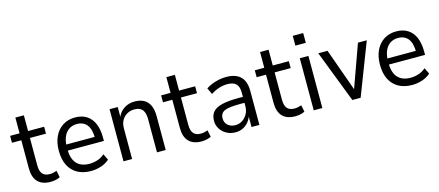

<svg xmlns="http://www.w3.org/2000/svg" viewBox="-50 -1219 3992 1744"><g transform="rotate(-15 1945.5 -347.0)"><path d="M262 9Q182 9 141.5 -34Q101 -77 101 -160V-425H13V-490H102V-638H182V-490H333V-425H182V-168Q182 -112 204.5 -86.5Q227 -61 273 -61Q291 -61 307 -65Q323 -69 338 -74L351 -11Q336 -2 311 3.5Q286 9 262 9Z M642 9Q569 9 516 -20Q463 -49 434 -105.5Q405 -162 405 -244Q405 -321 432 -378Q459 -435 508.5 -467Q558 -499 625 -499Q689 -499 733.5 -470.5Q778 -442 801 -388Q824 -334 824 -257V-225H467V-282H770L753 -265Q753 -353 720.5 -395Q688 -437 625 -437Q582 -437 550.5 -415.5Q519 -394 501.5 -353.5Q484 -313 484 -254V-241Q484 -178 502.5 -138Q521 -98 557 -78Q593 -58 644 -58Q681 -58 718.5 -69.5Q756 -81 788 -109L816 -51Q782 -21 736 -6Q690 9 642 9Z M948 0V-490H1025V-389H1021Q1040 -440 1083.5 -469.5Q1127 -499 1185 -499Q1236 -499 1272 -479.5Q1308 -460 1326.5 -419.5Q1345 -379 1345 -316V0H1263V-311Q1263 -352 1252.5 -378.5Q1242 -405 1220 -417.5Q1198 -430 1164 -430Q1126 -430 1095 -412.5Q1064 -395 1046.5 -363.5Q1029 -332 1029 -291V0Z M1682 9Q1602 9 1561.5 -34Q1521 -77 1521 -160V-425H1433V-490H1522V-638H1602V-490H1753V-425H1602V-168Q1602 -112 1624.5 -86.5Q1647 -61 1693 -61Q1711 -61 1727 -65Q1743 -69 1758 -74L1771 -11Q1756 -2 1731 3.5Q1706 9 1682 9Z M2001 9Q1954 9 1917 -11.5Q1880 -32 1858.5 -66Q1837 -100 1837 -140Q1837 -194 1864.5 -225.5Q1892 -257 1951 -271Q2010 -285 2104 -285H2160V-229H2110Q2057 -229 2020 -225Q1983 -221 1961 -211.5Q1939 -202 1928.5 -185Q1918 -168 1918 -143Q1918 -102 1946 -78Q1974 -54 2017 -54Q2052 -54 2081.5 -73Q2111 -92 2129 -124.5Q2147 -157 2147 -197V-326Q2147 -382 2121 -407.5Q2095 -433 2040 -433Q2001 -433 1962.5 -421Q1924 -409 1883 -383L1855 -443Q1882 -461 1914 -473.5Q1946 -486 1980 -492.5Q2014 -499 2047 -499Q2105 -499 2145 -479.5Q2185 -460 2205.5 -420.5Q2226 -381 2226 -319V0H2152V-109H2156Q2145 -74 2123 -47.5Q2101 -21 2070.5 -6Q2040 9 2001 9Z M2563 9Q2483 9 2442.5 -34Q2402 -77 2402 -160V-425H2314V-490H2403V-638H2483V-490H2634V-425H2483V-168Q2483 -112 2505.5 -86.5Q2528 -61 2574 -61Q2592 -61 2608 -65Q2624 -69 2639 -74L2652 -11Q2637 -2 2612 3.5Q2587 9 2563 9Z M2728 -611V-703H2826V-611ZM2737 0V-490H2818V0Z M3100 0 2911 -490H2998L3149 -67H3132L3284 -490H3367L3178 0Z M3662 9Q3589 9 3536 -20Q3483 -49 3454 -105.5Q3425 -162 3425 -244Q3425 -321 3452 -378Q3479 -435 3528.5 -467Q3578 -499 3645 -499Q3709 -499 3753.5 -470.5Q3798 -442 3821 -388Q3844 -334 3844 -257V-225H3487V-282H3790L3773 -265Q3773 -353 3740.5 -395Q3708 -437 3645 -437Q3602 -437 3570.5 -415.5Q3539 -394 3521.5 -353.5Q3504 -313 3504 -254V-241Q3504 -178 3522.5 -138Q3541 -98 3577 -78Q3613 -58 3664 -58Q3701 -58 3738.5 -69.5Q3776 -81 3808 -109L3836 -51Q3802 -21 3756 -6Q3710 9 3662 9Z"/></g></svg>

Font: Nunito Sans 10pt SemiCondensed
Style: Regular
Weight: 400
Width: 4
Designer: Vernon Adams
Foundry: Vernon Adams
Version: Version 3.101;gftools[0.9.27]